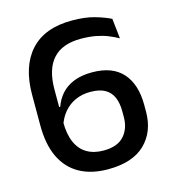

<svg xmlns="http://www.w3.org/2000/svg" viewBox="-101 -734 750 832"><g transform="rotate(-15 274.0 -318.0)"><path d="M283 13Q208.5 13 155.8 -16.2Q103 -45.5 75.2 -103.2Q47.5 -161 47.5 -247V-384Q47.5 -511 110.8 -580.8Q174 -650.5 296.5 -650.5Q355.5 -650.5 397.5 -638.5Q439.5 -626.5 468.5 -612L478.5 -522Q457 -534 433 -543.5Q409 -553 379.8 -558.5Q350.5 -564 313 -564Q230 -564 188.5 -518Q147 -472 147 -381V-235.5Q147 -180.5 163.2 -143.8Q179.5 -107 210.2 -88.8Q241 -70.5 285 -70.5Q347 -70.5 376.8 -103.5Q406.5 -136.5 406.5 -188V-214Q406.5 -250 395.5 -276.2Q384.5 -302.5 359.8 -316.8Q335 -331 293.5 -331Q256.5 -331 226.2 -317.2Q196 -303.5 174.5 -277.8Q153 -252 142.5 -216.5L135.5 -302.5H152Q162.5 -333.5 184 -358Q205.5 -382.5 240 -396.8Q274.5 -411 323 -411Q414 -411 459.8 -359.8Q505.5 -308.5 505.5 -215.5V-186.5Q505.5 -96 449.2 -41.5Q393 13 283 13Z"/></g></svg>

Font: Anek Gurmukhi Medium Medium
Style: Regular
Weight: 500
Version: Version 1.003